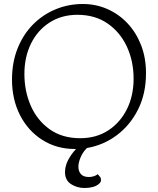

<svg xmlns="http://www.w3.org/2000/svg" viewBox="-20 -810 790 960"><path d="M403 130Q365 130 335 110.5Q305 91 305 51Q305 21 320 -8.5Q335 -38 360 -65Q357 -65 355 -65Q263 -65 191.5 -110.5Q120 -156 80 -234.5Q40 -313 40 -412Q40 -498 68 -568Q96 -638 145 -687.5Q194 -737 258 -763.5Q322 -790 394 -790Q460 -790 517.5 -764.5Q575 -739 618 -693Q661 -647 685.5 -584Q710 -521 710 -444Q710 -342 670.5 -263Q631 -184 564 -134Q497 -84 415 -70Q395 -51 383.5 -24.5Q372 2 372 24Q372 46 384.5 60.5Q397 75 425 75Q436 75 448 71.5Q460 68 469 61L479 73Q483 77 484 82Q485 87 485 91Q485 101 474 110Q461 121 442 125.5Q423 130 403 130ZM381 -119Q462 -119 522 -158.5Q582 -198 615 -265Q648 -332 648 -416Q648 -504 614.5 -576.5Q581 -649 518 -692.5Q455 -736 367 -736Q288 -736 228 -697.5Q168 -659 135 -592Q102 -525 102 -440Q102 -354 134 -281Q166 -208 228.5 -163.5Q291 -119 381 -119Z"/></svg>

Font: Gowun Batang
Style: Regular
Weight: 400
Designer: Yanghee Ryu
Foundry: Yanghee Ryu
Version: Version 2.000